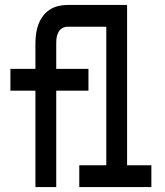

<svg xmlns="http://www.w3.org/2000/svg" viewBox="-20 -755 665 775"><path d="M123 0V-389H22V-477H123V-580Q123 -599 125.5 -618Q128 -637 134.5 -655Q141 -673 152.5 -689Q164 -705 180 -715.5Q196 -726 214.5 -730.5Q233 -735 252 -735H493V-88H591V0H300V-88H409V-647H252Q241 -647 231 -641Q221 -635 215.5 -624.5Q210 -614 208.5 -603Q207 -592 207 -580V-477H337V-389H207V0Z"/></svg>

Font: Zed Sans Semibold
Style: Regular
Weight: 600
Designer: Belleve Invis
Foundry: Belleve Invis
Version: Version 1.0.0; ttfautohint (v1.8.4)